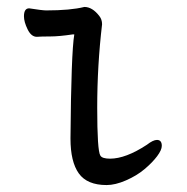

<svg xmlns="http://www.w3.org/2000/svg" viewBox="-20 -509 540 553"><path d="M287 24Q231 24 207 -9.5Q183 -43 183 -110Q185 -357 194 -410H190Q150 -404 124.5 -404Q99 -404 86 -403Q70 -403 59.5 -424.5Q49 -446 49 -462Q49 -485 64 -485Q102 -479 113 -479Q183 -479 223 -489Q246 -489 266 -463Q274 -453 274 -439Q260 -320 260 -199Q260 -75 269 -61Q274 -52 297 -52Q342 -52 403 -92Q421 -106 432 -106Q446 -106 446 -89Q446 -77 432.5 -59Q419 -41 396.5 -22Q374 -3 343 10.5Q312 24 287 24Z"/></svg>

Font: LXGW WenKai Mono TC
Style: Bold
Weight: 700
Designer: LXGW / Fontworks Inc.
Foundry: LXGW / Fontworks Inc.
Version: Version 1.330